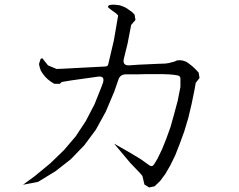

<svg xmlns="http://www.w3.org/2000/svg" viewBox="-20 -822 1040 834"><path d="M80.1 -19.5 131.8 -57.6 198.2 -112.3 257.8 -169.9 308.6 -229.5 352.5 -295.9 390.6 -369.1 422.9 -450.2 427.7 -463.9Q435.5 -492.2 407.2 -489.3L289.1 -472.7L248 -465.8L240.2 -458H215.8L200.2 -467.8L186.5 -478.5L174.8 -490.2L165 -502.9L157.2 -515.6L152.3 -530.3L149.4 -543.9L156.2 -565.4Q164.1 -573.2 168.9 -562.5L188.5 -538.1L225.6 -522.5L251 -523.4L437.5 -533.2Q448.2 -533.2 450.2 -543L474.6 -646.5L493.2 -754.9L484.4 -763.7L466.8 -776.4L451.2 -788.1Q445.3 -797.9 459 -800.8L472.7 -801.8L486.3 -800.8L501 -798.8L514.6 -793.9L527.3 -788.1L540 -779.3L552.7 -770.5L564.5 -758.8L568.4 -735.4L549.8 -713.9L534.2 -632.8L517.6 -565.4Q511.7 -537.1 541 -538.1L582 -541L668 -544.9L698.2 -545.9L711.9 -547.9L738.3 -554.7L749 -559.6L761.7 -560.5L775.4 -558.6L789.1 -553.7L801.8 -544.9L815.4 -534.2L829.1 -521.5L842.8 -506.8L846.7 -483.4L830.1 -461.9L825.2 -433.6L812.5 -371.1L797.9 -309.6L780.3 -251L760.7 -197.3L741.2 -147.5L719.7 -103.5L698.2 -66.4L675.8 -36.1L651.4 -12.7L627.9 -7.8L607.4 -20.5L598.6 -57.6L589.8 -68.4L545.9 -114.3L475.6 -198.2L543.9 -159.2L590.8 -130.9L627.9 -104.5Q640.6 -94.7 649.4 -108.4L664.1 -132.8L683.6 -172.9L702.1 -218.8L720.7 -270.5L736.3 -326.2L752 -384.8L763.7 -444.3V-480.5Q763.7 -491.2 752.9 -494.1L735.4 -497.1L712.9 -499L684.6 -500H652.3H615.2L573.2 -499H525.4Q501 -498 494.1 -475.6L476.6 -424.8L439.5 -336.9L396.5 -258.8L345.7 -190.4L287.1 -129.9L220.7 -78.1L145.5 -32.2Z"/></svg>

Font: B2 Hana
Style: Regular
Weight: 500
Version: 2020-08-05; (max)